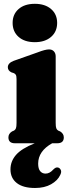

<svg xmlns="http://www.w3.org/2000/svg" viewBox="-20 -732 360 981"><path d="M158 -516.5Q105.5 -516.5 75 -543.5Q44.5 -570.5 44.5 -615Q44.5 -659 75 -685.8Q105.5 -712.5 158 -712.5Q210 -712.5 241 -685.8Q272 -659 272 -615Q272 -570.5 241 -543.5Q210 -516.5 158 -516.5ZM264.5 -444V-104.5Q264.5 -84.5 267.5 -76.8Q270.5 -69 277 -65L287.5 -60.5Q306 -49 306 -30Q306 0 272.5 0H246.5Q175 40 175 104Q175 130.5 185.5 142.8Q196 155 212.5 155Q224 155 233.8 149.5Q243.5 144 252.5 134Q259 127.5 265 124.8Q271 122 278.5 124.5Q286 127 290.8 136.8Q295.5 146.5 287.5 162.5Q274.5 190.5 241 209.5Q207.5 228.5 159 228.5Q98 228.5 65.8 203.2Q33.5 178 33.5 133.5Q33.5 92 61.8 59.5Q90 27 157.5 0H56.5Q23 0 23 -30Q23 -49 41.5 -60.5L52 -65Q58.5 -69 61.5 -76.8Q64.5 -84.5 64.5 -104.5V-327.5Q64.5 -343.5 60.8 -349.8Q57 -356 49 -359L39 -362Q20 -371 20 -388.5Q20 -409.5 49.5 -421L172.5 -464.5Q211 -479.5 230.5 -479.5Q246.5 -479.5 255.5 -469.5Q264.5 -459.5 264.5 -444Z"/></svg>

Font: Fraunces 72pt Soft Black
Style: Regular
Weight: 900
Version: Version 1.000;[b76b70a41]